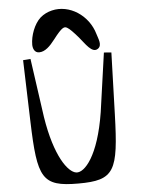

<svg xmlns="http://www.w3.org/2000/svg" viewBox="-71 -1241 960 1287"><g transform="rotate(-5 408.5 -597.5)"><path d="M106 -865 119 -449C131 -68 158 -9 403 -9C648 -9 675 -68 687 -449L700 -865L650 -869L594 -473C548 -181 451 -77 396 -84C340 -91 254 -207 212 -473L156 -869ZM218 -908C258 -908 292 -942 325 -985C387 -1066 401 -1066 420 -1055C436 -1046 459 -1022 492 -984C529 -941 572 -868 613 -898C643 -920 621 -963 611 -997C574 -1126 446 -1209 327 -1180C298 -1173 271 -1160 248 -1140C204 -1100 176 -1023 176 -963C176 -941 185 -908 218 -908Z"/></g></svg>

Font: Venom Sans
Style: Bd
Weight: 700
Version: Version 1.001